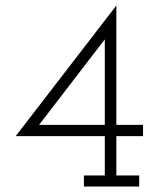

<svg xmlns="http://www.w3.org/2000/svg" viewBox="-20 -678 555 698"><path d="M285 -40H361V-183H37L403 -658V-224H500V-183H403V-40H486V0H285ZM361 -535 122 -224H361Z"/></svg>

Font: Josefin Slab
Style: Regular
Weight: 400
Designer: Santiago Orozco
Foundry: Typemade
Version: Version 1.000